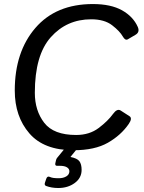

<svg xmlns="http://www.w3.org/2000/svg" viewBox="-20 -735 720 958"><path d="M53.7 -283.2Q53.7 -476.1 156.5 -595.5Q259.3 -714.8 443.4 -714.8Q533.2 -714.8 588.9 -683.6Q644.5 -652.3 667.5 -600.6Q678.7 -574.7 656.2 -561.5L618.2 -539.1Q605 -531.2 592.8 -552.7Q578.1 -579.1 539.6 -608.9Q501 -638.7 435.1 -638.7Q313 -638.7 233.4 -549.3Q153.8 -460 153.8 -272Q153.8 -183.1 200.7 -122.3Q247.6 -61.5 359.9 -61.5Q426.3 -61.5 472.4 -96.4Q518.6 -131.3 543.9 -166.5Q564.5 -194.8 582 -183.6L626 -155.3Q642.1 -145 622.1 -116.2Q583.5 -60.1 518.1 -22.7Q452.6 14.6 346.7 14.6Q199.2 14.6 126.5 -69.6Q53.7 -153.8 53.7 -283.2ZM210 192.9Q199.7 189 204.6 175.3L210.9 156.7Q216.3 141.1 230.5 148.4Q242.2 154.3 272.5 154.3Q295.9 154.3 311 145Q326.2 135.7 326.2 119.6Q326.2 107.4 314.2 99.9Q302.2 92.3 278.3 92.3H264.6Q253.9 92.3 255.9 80.1Q259.3 59.6 264.6 53.2L308.1 0Q316.9 -10.7 330.1 -10.7H363.8Q379.4 -10.7 370.6 0L332.5 46.9L332 48.3Q364.7 54.7 376 69.3Q387.2 84 387.2 112.8Q387.2 152.8 353 178Q318.8 203.1 271 203.1Q237.3 203.1 210 192.9Z"/></svg>

Font: Istok Web
Style: Italic
Weight: 400
Italic angle: -13°
Designer: Andrey V. Panov
Foundry: Andrey V. Panov
Version: Version 1.0.2g